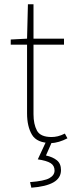

<svg xmlns="http://www.w3.org/2000/svg" viewBox="-20 -658 342 894"><path d="M218 8Q152 8 129 -30.5Q106 -69 106 -130V-450H30V-474L106 -478L110 -638H136V-478H278V-450H136V-126Q136 -80 152 -50Q168 -20 220 -20Q234 -20 249 -23.5Q264 -27 282 -36L294 -14Q275 -4 255 2Q235 8 218 8ZM126 216 120 190Q186 185 210 171.5Q234 158 234 136Q234 113 215.5 101.5Q197 90 156 84L196 -2H224L194 66Q226 73 245 88.5Q264 104 264 134Q264 171 229 191Q194 211 126 216Z"/></svg>

Font: Mada ExtraLight
Style: Regular
Weight: 250
Designer: Khaled Hosny
Version: Version 1.5